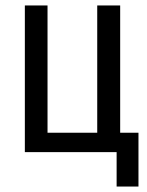

<svg xmlns="http://www.w3.org/2000/svg" viewBox="-20 -557 539 703"><path d="M407 126H487V-71H420V-537H336V-71H154V-537H71V0H407Z"/></svg>

Font: Noto Sans Condensed
Style: Regular
Weight: 400
Width: 3
Designer: Monotype Design Team
Foundry: Monotype Imaging Inc.
Version: Version 2.013